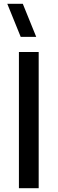

<svg xmlns="http://www.w3.org/2000/svg" viewBox="-20 -995 304 1015"><path d="M89.5 -800 18.5 -975H100.5L171.5 -800ZM80 0V-720H184.5V0Z"/></svg>

Font: Manrope KiralyPet SmBd KiralyPet
Style: Regular
Weight: 600
Designer: Mikhail Sharanda
Foundry: Mikhail Sharanda
Version: Version 4.502